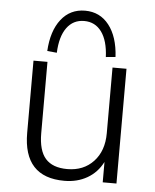

<svg xmlns="http://www.w3.org/2000/svg" viewBox="-53 -782 675 835"><g transform="rotate(5 284.5 -364.5)"><path d="M80 0ZM259 8Q80 8 80 -186V-501H141V-190Q141 -114 172 -79Q203 -44 267 -44Q338 -44 381.5 -90.5Q425 -137 425 -214V-501H486V0H426V-89Q402 -42 358.5 -17Q315 8 259 8ZM178 -544 136 -548Q141 -636 180.5 -686.5Q220 -737 285 -737Q350 -737 389.5 -686.5Q429 -636 434 -548L392 -544Q389 -615 361 -653.5Q333 -692 285 -692Q237 -692 209 -653.5Q181 -615 178 -544Z"/></g></svg>

Font: Winston Light
Style: Regular
Weight: 300
Designer: Original fonts by Vernon Adams / Changes by Cristiano Sobral
Foundry: Original fonts by Vernon Adams / Changes by Cristiano Sobral
Version: Version 2.503;July 17, 2020;FontCreator 13.0.0.2655 64-bit